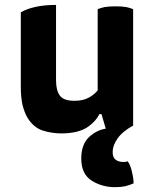

<svg xmlns="http://www.w3.org/2000/svg" viewBox="-20 -528 637 788"><path d="M526.4 -12.7Q526.4 -131.8 526.4 -490.2Q516.6 -495.1 498 -499Q480.5 -502 454.1 -502Q427.7 -502 409.2 -499Q391.6 -495.1 380.9 -490.2Q380.9 -378.9 380.9 -157.2Q367.2 -139.6 343.8 -127Q320.3 -114.3 285.2 -114.3Q241.2 -114.3 225.6 -135.7Q210 -157.2 210 -198.2Q210 -301.8 210 -507.8Q163.1 -507.8 127 -500Q90.8 -492.2 65.4 -477.5Q65.4 -462.9 65.4 -432.6Q65.4 -368.2 65.4 -172.9Q65.4 -128.9 72.3 -97.7Q80.1 -66.4 92.8 -44.9Q117.2 -4.9 155.3 7.8Q193.4 19.5 231.4 19.5Q295.9 19.5 334 -2.9Q371.1 -26.4 387.7 -59.6Q390.6 -59.6 396.5 -59.6Q400.4 -44.9 414.1 0Q376 5.9 344.7 35.2Q313.5 65.4 313.5 123Q313.5 185.5 355.5 212.9Q398.4 240.2 452.1 240.2Q475.6 240.2 494.1 236.3Q512.7 231.4 528.3 224.6Q528.3 205.1 521.5 176.8Q515.6 149.4 503.9 133.8Q499 135.7 495.1 136.7Q490.2 136.7 485.4 136.7Q465.8 136.7 454.1 127Q442.4 118.2 442.4 95.7Q442.4 69.3 461.9 41Q482.4 11.7 526.4 -12.7Z"/></svg>

Font: cl
Style: Bold
Weight: 400
Designer: Mitja Miklavcic
Version: Version 7.504; 2011; Build 1021